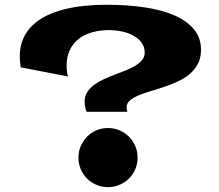

<svg xmlns="http://www.w3.org/2000/svg" viewBox="-20 -752 902 791"><path d="M336.9 -291.5Q332.5 -302.7 330.6 -313.2Q328.6 -323.7 328.6 -333Q328.6 -355.5 339.4 -372.3Q350.1 -389.2 367.4 -402.1Q384.8 -415 407 -425.3Q429.2 -435.5 452.4 -444.3Q475.6 -453.1 497.8 -461.9Q520 -470.7 537.4 -481.2Q554.7 -491.7 565.4 -504.6Q576.2 -517.6 576.2 -535.2Q576.2 -558.1 563.7 -575.4Q551.3 -592.8 530.8 -604.5Q510.3 -616.2 483.6 -622.1Q457 -627.9 428.7 -627.9Q394.5 -627.9 363 -619.9Q331.5 -611.8 307.4 -594.2Q283.2 -576.7 268.8 -548.3Q254.4 -520 254.4 -479.5Q254.4 -469.7 255.6 -459Q256.8 -448.2 259.8 -437L65.4 -474.6Q63.5 -486.3 62.5 -497.6Q61.5 -508.8 61.5 -519.5Q61.5 -560.5 75.2 -592Q88.9 -623.5 113.5 -647.2Q138.2 -670.9 171.6 -687.3Q205.1 -703.6 244.9 -713.6Q284.7 -723.6 328.9 -728Q373 -732.4 418.9 -732.4Q504.4 -732.4 575.9 -721.7Q647.5 -710.9 699 -688.5Q750.5 -666 779.3 -630.9Q808.1 -595.7 808.1 -547.4Q808.1 -513.2 794.9 -488.5Q781.7 -463.9 760.3 -446Q738.8 -428.2 711.2 -415.8Q683.6 -403.3 654.8 -393.6Q626 -383.8 598.4 -375.7Q570.8 -367.7 549.3 -358.4Q527.8 -349.1 514.6 -337.6Q501.5 -326.2 501.5 -309.6Q501.5 -300.3 504.9 -291.5ZM303.2 -102.5Q303.2 -127.9 312.7 -150.1Q322.3 -172.4 338.6 -189Q355 -205.6 377.2 -215.1Q399.4 -224.6 424.8 -224.6Q450.2 -224.6 472.4 -215.1Q494.6 -205.6 511.2 -189Q527.8 -172.4 537.4 -150.1Q546.9 -127.9 546.9 -102.5Q546.9 -77.1 537.4 -54.9Q527.8 -32.7 511.2 -16.4Q494.6 0 472.4 9.5Q450.2 19 424.8 19Q399.4 19 377.2 9.5Q355 0 338.6 -16.4Q322.3 -32.7 312.7 -54.9Q303.2 -77.1 303.2 -102.5Z"/></svg>

Font: Goblin One
Style: Regular
Weight: 400
Designer: Riccardo De Franceschi
Foundry: Sorkin Type Co.
Version: Version 1.001